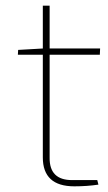

<svg xmlns="http://www.w3.org/2000/svg" viewBox="-20 -651 381 677"><path d="M155 -95Q154 -16 234 -16H323L327 0Q287 6 242 6Q131 6 131 -96V-458H43L44 -475L131 -480V-631H155V-480H333L332 -458H155Z"/></svg>

Font: Taylor Sans Thin
Style: Regular
Weight: 100
Italic angle: -8°
Designer: Natanael Gama
Version: Version 1.001 September 8, 2015